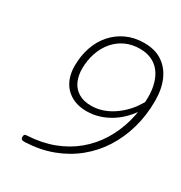

<svg xmlns="http://www.w3.org/2000/svg" viewBox="-234 -1208 1314 1391"><g transform="rotate(30 422.5 -512.5)"><path d="M570 -1040Q659 -1040 720 -999.5Q781 -959 813 -886Q845 -813 845 -714Q845 -594 814.5 -486.5Q784 -379 727 -289.5Q670 -200 588 -133.5Q506 -67 403 -28.5Q300 10 176 15Q160 15 152.5 12Q145 9 142 -5Q142 -23 148 -28.5Q154 -34 169 -34Q285 -40 382 -76.5Q479 -113 554.5 -175.5Q630 -238 681.5 -321Q733 -404 760.5 -503Q788 -602 788 -712Q788 -778 772.5 -829.5Q757 -881 728.5 -916Q700 -951 658 -969.5Q616 -988 564 -988Q497 -988 443 -963Q389 -938 350.5 -892.5Q312 -847 291 -785.5Q270 -724 270 -653Q270 -597 290 -551.5Q310 -506 352.5 -479.5Q395 -453 460 -453Q506 -453 548.5 -466.5Q591 -480 629 -504Q667 -528 700 -559.5Q733 -591 758.5 -627.5Q784 -664 802 -701L807 -628Q776 -576 737 -534Q698 -492 651.5 -462.5Q605 -433 554.5 -417.5Q504 -402 450 -402Q392 -402 347.5 -420.5Q303 -439 273 -471.5Q243 -504 228 -548Q213 -592 213 -643Q213 -729 238 -801.5Q263 -874 310 -927Q357 -980 422.5 -1010Q488 -1040 570 -1040Z"/></g></svg>

Font: Playwrite CO ExtraLight
Style: Regular
Weight: 250
Version: Version 1.002